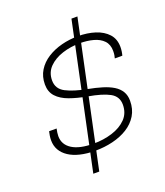

<svg xmlns="http://www.w3.org/2000/svg" viewBox="-136 -831 796 924"><g transform="rotate(-20 262.0 -369.0)"><path d="M338.5 -737.5H369L212.5 0H182ZM229.5 -100.5Q186.5 -100.5 152.5 -108.8Q118.5 -117 94.8 -132.8Q71 -148.5 58.5 -170.5Q46 -192.5 46 -220.5Q46 -232.5 48 -244.5Q50 -256.5 52 -265H90.5Q88.5 -256.5 87 -246Q85.5 -235.5 85.5 -227.5Q85.5 -184 123.5 -159.8Q161.5 -135.5 233.5 -135.5Q284.5 -135.5 329.2 -149.5Q374 -163.5 401.8 -192Q429.5 -220.5 429.5 -264Q429.5 -306 392.8 -326.2Q356 -346.5 283 -359Q233 -368 193.8 -382.2Q154.5 -396.5 132.2 -420.8Q110 -445 110 -483Q110 -523.5 129 -554.2Q148 -585 180.8 -605.8Q213.5 -626.5 254.2 -637Q295 -647.5 338.5 -647.5Q386.5 -647.5 426.2 -634.8Q466 -622 489.8 -595.8Q513.5 -569.5 513.5 -529Q513.5 -518.5 511.8 -506.2Q510 -494 507.5 -486H469Q471 -493 472.5 -501.5Q474 -510 474 -523Q474 -556 455 -575.8Q436 -595.5 404.5 -604Q373 -612.5 335.5 -612.5Q288.5 -612.5 245.8 -598.8Q203 -585 176 -557.8Q149 -530.5 149 -489.5Q149 -446 188.8 -425.5Q228.5 -405 295 -392.5Q335 -385 367 -375.2Q399 -365.5 421.8 -351.5Q444.5 -337.5 456.5 -317.5Q468.5 -297.5 468.5 -270Q468.5 -227 449 -195Q429.5 -163 395.8 -142Q362 -121 319.2 -110.8Q276.5 -100.5 229.5 -100.5Z"/></g></svg>

Font: Epilogue ExtraLight
Style: Italic
Weight: 250
Italic angle: -12°
Designer: Tyler Finck
Foundry: Etcetera Type Co
Version: Version 2.112